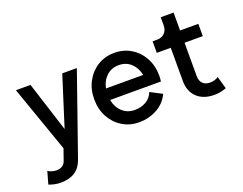

<svg xmlns="http://www.w3.org/2000/svg" viewBox="-130 -898 1744 1377"><g transform="rotate(-20 742.5 -210.0)"><path d="M291 115.2Q252 225.6 121.1 225.6Q96.2 225.6 72 220.2Q47.9 214.8 30.8 207.5L57.6 112.8Q67.9 120.6 86.2 126.2Q104.5 131.8 121.1 131.8Q177.2 131.8 192.4 85L222.2 0L43.9 -507.8H155.3L276.9 -127L397.5 -507.8H508.8L331.5 0Z M938 -168.9 1027.8 -122.1Q996.6 -57.1 934.3 -23.2Q872.1 10.7 797.4 10.7Q727.1 10.7 670.9 -23.4Q614.7 -57.6 582 -117.4Q549.3 -177.2 549.3 -253.9Q549.3 -330.6 582 -390.4Q614.7 -450.2 670.9 -484.4Q727.1 -518.6 797.4 -518.6Q868.2 -518.6 924.3 -484.4Q980.5 -450.2 1013.2 -390.4Q1045.9 -330.6 1045.9 -253.9Q1045.9 -243.2 1044.9 -232.2Q1043.9 -221.2 1042.5 -210.9H654.8Q665.5 -153.8 703.6 -118.4Q741.7 -83 797.4 -83Q847.2 -83 884.8 -105Q922.4 -127 938 -168.9ZM797.4 -424.8Q742.2 -424.8 704.3 -390.1Q666.5 -355.5 655.3 -298.8H939Q927.7 -355.5 890.4 -390.1Q853 -424.8 797.4 -424.8Z M1120.1 -502Q1155.3 -502 1177 -524.2Q1198.7 -546.4 1198.7 -581.5V-644.5H1296.9V-507.8H1436V-414.1H1296.9V-160.2Q1296.9 -123 1316.7 -103Q1336.4 -83 1373 -83Q1390.1 -83 1408.2 -88.6Q1426.3 -94.2 1436 -102.1L1462.9 -6.8Q1445.3 0 1421.6 5.4Q1397.9 10.7 1372.6 10.7Q1287.6 10.7 1239.5 -35.4Q1191.4 -81.5 1191.4 -160.2V-414.1H1085V-502Z"/></g></svg>

Font: Giphurs Medium
Style: Regular
Weight: 500
Version: Version 0.920; ttfautohint (v1.8.4.7-5d5b)